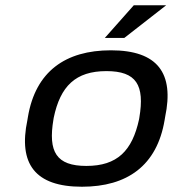

<svg xmlns="http://www.w3.org/2000/svg" viewBox="-20 -700 656 729"><path d="M86 -256 84 -244C49 -78 113 9 291 9C463 9 576 -71 605 -244L607 -256C642 -422 579 -509 401 -509C229 -509 115 -429 86 -256ZM183 -247 184 -253C209 -373 267 -430 384 -430C498 -430 530 -377 509 -253L508 -247C482 -127 425 -70 308 -70C194 -70 162 -123 183 -247ZM378 -556H452L611 -680H488Z"/></svg>

Font: LT Wave
Style: Italic
Weight: 400
Designer: Daniel Lyons
Version: Version 2.5 (Glyphs App)